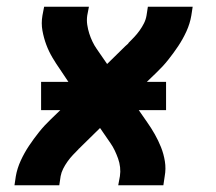

<svg xmlns="http://www.w3.org/2000/svg" viewBox="-20 -550 640 570"><path d="M23 0 27 -27Q31 -50 41.5 -73Q52 -96 66 -117Q80 -138 96 -158Q112 -178 131 -196L159 -223H102V-307H183L159 -343Q147 -360 136 -378.5Q125 -397 117.5 -417Q110 -437 106 -459Q102 -481 106 -504L111 -530H244L239 -504Q237 -490 239 -476.5Q241 -463 245 -450.5Q249 -438 254.5 -426.5Q260 -415 267 -405L298 -360L352 -413Q354 -415 356.5 -417Q359 -419 361 -421V-422Q370 -431 378.5 -440Q387 -449 394.5 -459.5Q402 -470 407.5 -481Q413 -492 415 -504L419 -530H552L548 -504Q544 -480 533.5 -457Q523 -434 509 -413Q495 -392 479 -372Q463 -352 444 -334L416 -307H473V-223H392L417 -187Q429 -170 439.5 -151.5Q450 -133 458 -113Q466 -93 469.5 -71Q473 -49 469 -27L465 0H331L336 -27Q338 -40 336.5 -53.5Q335 -67 330.5 -79.5Q326 -92 320.5 -103.5Q315 -115 308 -125L277 -170L223 -117Q221 -115 219 -113Q217 -111 215 -109H214V-108Q205 -99 196.5 -90Q188 -81 180.5 -70.5Q173 -60 167.5 -49Q162 -38 160 -27L156 0Z"/></svg>

Font: Iosevka Curly XBdExObl
Style: Regular
Weight: 800
Width: 7
Italic angle: -9°
Monospace: yes
Designer: Belleve Invis
Foundry: Belleve Invis
Version: Version 11.1.0; ttfautohint (v1.8.3)